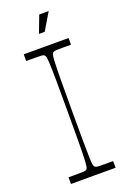

<svg xmlns="http://www.w3.org/2000/svg" viewBox="-163 -918 653 974"><g transform="rotate(-20 163.0 -431.5)"><path d="M42 0V-36Q56 -36 67 -36Q78 -36 87 -36Q116 -36 126 -37Q136 -38 140 -42Q144 -45 146 -54Q148 -63 149.5 -92Q151 -121 151.5 -182Q152 -243 152 -350Q152 -457 151.5 -518Q151 -579 149.5 -608Q148 -637 146 -646Q144 -655 140 -658Q136 -662 126 -663Q116 -664 87 -664Q78 -664 67 -664Q56 -664 42 -664V-700H284V-664Q271 -664 259.5 -664Q248 -664 239 -664Q210 -664 200.5 -663Q191 -662 186 -658Q182 -655 180 -646Q178 -637 176.5 -608Q175 -579 174.5 -518Q174 -457 174 -350Q174 -243 174.5 -182Q175 -121 176 -92Q177 -63 179 -54Q181 -45 185 -42Q190 -38 199.5 -37Q209 -36 238 -36Q247 -36 258.5 -36Q270 -36 283 -36V0ZM150 -771 185 -863H236L181 -771Z"/></g></svg>

Font: Ojuju ExtraLight
Style: Regular
Weight: 200
Designer: Chisaokwu Joboson, Mirko Velimirovic
Foundry: Udi Foundry
Version: Version 1.000